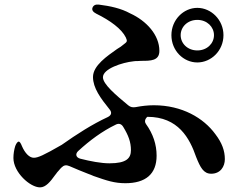

<svg xmlns="http://www.w3.org/2000/svg" viewBox="-20 -781 1040 830"><path d="M721 -629C721 -562 773 -511 833 -511C893 -511 946 -562 946 -629C946 -695 893 -747 833 -747C773 -747 721 -695 721 -629ZM38 -98C38 -36 110 29 153 29C178 29 198 4 218 -24C219 -25 220 -27 222 -29C225 -33 228 -38 236 -46C238 -49 242 -53 246 -57C256 -67 266 -69 280 -63C309 -50 335 -40 360 -30C368 -27 379 -23 385 -20C442 0 475 11 522 11C610 11 657 -29 657 -108C657 -156 642 -202 611 -245C599 -262 617 -276 617 -276C751 -276 800 -183 828 -102C846 -57 860 -30 893 -30C933 -30 952 -61 952 -93C952 -129 940 -163 911 -201C860 -271 767 -326 645 -326C619 -326 593 -323 567 -318C554 -316 545 -317 534 -326C481 -370 425 -417 425 -447C425 -484 509 -511 557 -516C562 -517 568 -517 574 -517C579 -517 585 -518 591 -518C631 -518 669 -518 669 -561C669 -630 613 -691 543 -723C503 -745 456 -755 408 -761C393 -763 384 -758 380 -748C376 -738 382 -729 396 -722C457 -692 506 -656 524 -619C531 -602 531 -601 512 -587C508 -583 498 -576 486 -569C444 -539 382 -498 382 -448C382 -401 415 -356 453 -309C465 -295 462 -283 446 -275C379 -244 312 -201 247 -155C167 -109 144 -99 126 -99C107 -99 88 -119 75 -149C70 -162 65 -169 61 -169C57 -169 51 -163 46 -150C41 -134 38 -116 38 -98ZM319 -129C368 -174 422 -214 480 -242C493 -249 505 -246 513 -232C535 -196 546 -167 546 -132C546 -97 527 -75 453 -75C417 -75 370 -84 327 -95C308 -100 304 -116 319 -129ZM761 -629C761 -665 791 -695 833 -695C875 -695 905 -665 905 -629C905 -593 875 -563 833 -563C791 -563 761 -593 761 -629Z"/></svg>

Font: 寒蝉锦书宋Pro Soft
Style: Regular
Weight: 700
Designer: 寒蝉锦书宋{Warren} 思源宋体{Ryoko NISHIZUKA 西塚涼子 (kana & ideographs); Frank Grießhammer (Latin, Greek & Cyrillic); Wenlong ZHANG 
Foundry: Adobe & ChillType
Version: Version 2.000;Glyphs 3.1.1 (3135)